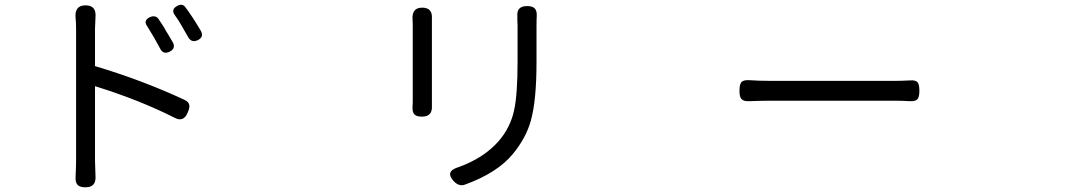

<svg xmlns="http://www.w3.org/2000/svg" viewBox="-20 -757 4540 812"><path d="M341.8 35.2Q317.4 35.2 307.6 24.4Q297.9 13.7 299.8 -11.7Q301.8 -56.6 301.8 -78.1V-356.4V-634.8Q301.8 -663.1 299.8 -679.7Q293.9 -734.4 341.8 -734.4Q388.7 -734.4 383.8 -683.6Q381.8 -648.4 381.8 -634.8V-477.5Q581.1 -418 759.8 -335Q778.3 -326.2 780.3 -313.5Q783.2 -302.7 774.4 -282.2Q756.8 -238.3 718.8 -258.8Q570.3 -334 381.8 -392.6V-78.1Q381.8 -58.6 383.8 -13.7Q387.7 35.2 341.8 35.2ZM657.2 -551.8Q634.8 -594.7 603.5 -644.5Q584 -670.9 614.3 -684.6Q637.7 -694.3 650.4 -676.8Q657.2 -666 672.9 -642.6Q678.7 -631.8 682.1 -626Q685.5 -620.1 692.4 -609.4Q706.1 -586.9 711.9 -576.2Q723.6 -550.8 696.8 -538.1Q669.9 -525.4 657.2 -551.8ZM748 -648.4Q732.4 -675.8 719.7 -692.4Q701.2 -717.8 730.5 -732.4Q752 -744.1 764.6 -725.6Q794.9 -685.5 829.1 -627Q843.8 -600.6 816.9 -587.4Q790 -574.2 775.4 -600.6Q760.7 -627 748 -648.4Z M1899.4 9.8Q1860.4 -32.2 1918 -49.8Q2025.4 -87.9 2088.9 -160.2Q2138.7 -217.8 2154.3 -291Q2168.9 -356.4 2168.9 -498V-649.4Q2168.9 -656.2 2168 -669.9Q2168 -681.6 2168 -687.5Q2164.1 -731.4 2209 -731.4Q2231.4 -731.4 2241.2 -721.7Q2251 -711.9 2250 -689.5Q2249 -676.8 2249 -649.4V-571.3V-494.1Q2249 -331.1 2224.6 -245.1Q2204.1 -172.9 2149.4 -106.4Q2084 -26.4 1947.3 23.4Q1921.9 33.2 1899.4 9.8ZM1764.6 -263.7Q1742.2 -263.7 1732.9 -272.9Q1723.6 -282.2 1724.6 -304.7Q1725.6 -315.4 1725.6 -336.9V-655.3Q1725.6 -668 1724.6 -675.8Q1721.7 -724.6 1765.6 -724.6Q1809.6 -724.6 1806.6 -678.7Q1806.6 -667 1806.6 -655.3V-495.1V-335.9Q1806.6 -323.2 1806.6 -309.6Q1809.6 -263.7 1764.6 -263.7Z M3828.1 -329.1Q3793 -331.1 3765.6 -331.1H3502.9H3240.2Q3201.2 -331.1 3148.4 -329.1Q3124 -328.1 3115.2 -338.9Q3107.4 -347.7 3107.4 -373.5Q3107.4 -399.4 3115.2 -409.2Q3123 -418.9 3146.5 -418Q3187.5 -415 3240.2 -415H3764.6Q3793.9 -415 3829.1 -417Q3852.5 -418.9 3861.3 -408.2Q3868.2 -398.4 3868.2 -372.1Q3868.2 -346.7 3859.9 -337.4Q3851.6 -328.1 3828.1 -329.1Z"/></svg>

Font: Bpmf GenSen Rounded R
Style: R
Weight: 400
Foundry: But Ko
Version: Version 1.320